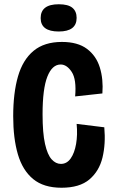

<svg xmlns="http://www.w3.org/2000/svg" viewBox="-20 -868 541 902"><path d="M269 14Q185 14 135.5 -27Q86 -68 64 -143Q42 -218 42 -322Q42 -431 64.5 -509Q87 -587 137.5 -629Q188 -671 271 -671Q345 -671 388.5 -638.5Q432 -606 449 -551Q466 -496 461 -429L333 -415Q340 -495 317 -530Q294 -565 265 -565Q225 -565 202.5 -508Q180 -451 180 -331Q180 -243 191.5 -192Q203 -141 222.5 -119.5Q242 -98 266 -98Q294 -98 312 -123.5Q330 -149 337.5 -192Q345 -235 340 -286L470 -270Q477 -192 461.5 -128Q446 -64 400 -25Q354 14 269 14ZM256 -720Q171 -720 171 -783Q171 -848 256 -848Q300 -848 320 -831.5Q340 -815 340 -784Q340 -720 256 -720Z"/></svg>

Font: Bricolage Grotesque 12pt Condensed Bricolage Grotesque 10pt Condensed Regular
Style: Bold
Weight: 700
Width: 3
Designer: Mathieu Triay
Foundry: Atelier Triay
Version: Version 1.001; ttfautohint (v1.8.4.7-5d5b);gftools[0.9.33.de